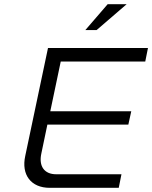

<svg xmlns="http://www.w3.org/2000/svg" viewBox="-20 -900 729 920"><path d="M210 -670 101 -153C81 -62 129 0 218 0H549L562 -65H249C192 -65 165 -104 178 -164L207 -303H595L609 -367H221L271 -605H676L689 -670ZM389 -756H443L587 -880H496Z"/></svg>

Font: LT Wave Text Light Italic
Style: Regular
Weight: 300
Designer: Daniel Lyons
Version: Version 2.5 (Glyphs App)